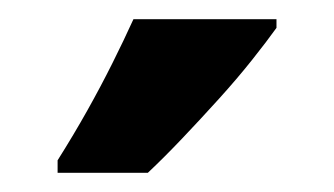

<svg xmlns="http://www.w3.org/2000/svg" viewBox="-20 -786 348 200"><path d="M268 -757Q258 -743 242.5 -723.5Q227 -704 208 -683Q189 -662 170 -642Q151 -622 134 -606H40V-619Q57 -646 71 -671Q85 -696 97 -720Q109 -744 119 -766H268Z"/></svg>

Font: Noto Sans Display ExtraCondensed
Style: Bold
Weight: 700
Width: 2
Designer: Monotype Design Team
Foundry: Monotype Imaging Inc.
Version: Version 2.003